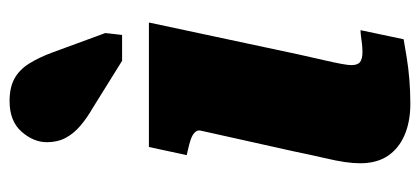

<svg xmlns="http://www.w3.org/2000/svg" viewBox="-258 -614 877 401"><g transform="rotate(-90 180.5 -413.5)"><path d="M164 5Q127 5 99 -7Q71 -19 55.5 -42Q40 -65 40 -100Q40 -114 42.5 -131.5Q45 -149 51 -174.5Q57 -200 65 -239L108 -432Q110 -439 105 -444.5Q100 -450 90 -453.5Q80 -457 66 -460L57 -462L74 -541H334L267 -227Q260 -196 255 -174Q250 -152 247.5 -138.5Q245 -125 245 -118Q245 -105 251.5 -100Q258 -95 272 -95Q281 -95 289.5 -96Q298 -97 305 -98Q312 -99 318 -99L299 -9Q282 -6 260.5 -2.5Q239 1 214.5 3Q190 5 164 5ZM272 -741Q261 -771 248 -791.5Q235 -812 216.5 -822Q198 -832 170 -832Q128 -832 106 -807Q84 -782 84 -754Q84 -732 93 -715Q102 -698 118.5 -684Q135 -670 156 -658L254 -597H308L312 -632Z"/></g></svg>

Font: Roboto Serif ExtraBold
Style: Italic
Weight: 800
Italic angle: -10°
Version: Version 1.007